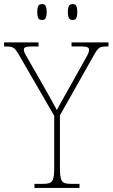

<svg xmlns="http://www.w3.org/2000/svg" viewBox="-30 -922 552 942"><path d="M326 -824C342 -824 349 -832 349 -863C349 -894 342 -902 326 -902C312 -902 303 -894 303 -863C303 -832 312 -824 326 -824ZM176 -824C191 -824 199 -832 199 -863C199 -894 191 -902 176 -902C160 -902 153 -894 153 -863C153 -832 160 -824 176 -824ZM139 0H360V-20H320C270 -20 264 -31 264 -108V-356L431 -652C453 -691 460 -694 497 -694H502V-714H321V-694H368C403 -694 407 -687 407 -677C407 -666 401 -654 387 -630L300 -474C276 -432 259 -402 249 -382C228 -422 204 -463 180 -506L110 -628C97 -651 87 -666 87 -677C87 -688 91 -694 126 -694H159V-714H-10V-694H-3C34 -694 41 -691 64 -651L236 -354V-108C236 -31 230 -20 180 -20H139Z"/></svg>

Font: Noto Serif Sinhala SemiCondensed Thin
Style: Regular
Weight: 100
Width: 4
Designer: Jelle Bosma - Monotype Design Team
Foundry: Monotype Imaging Inc.
Version: Version 2.007